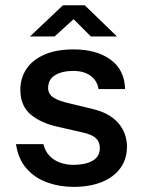

<svg xmlns="http://www.w3.org/2000/svg" viewBox="-20 -720 558 750"><path d="M267 10Q213 10 164.8 -7.2Q116.5 -24.5 83.8 -61.5Q51 -98.5 42.5 -157H149.5Q156.5 -128.5 174.2 -110.5Q192 -92.5 216.2 -84.2Q240.5 -76 266.5 -76Q313 -76 341.5 -92Q370 -108 370 -141.5Q370 -166 354.2 -180.5Q338.5 -195 303 -202.5L205 -225Q139 -239.5 99.5 -273Q60 -306.5 59.5 -367.5Q59 -413.5 82.5 -449.5Q106 -485.5 152.5 -506.2Q199 -527 267 -527Q357.5 -527 412.2 -486.8Q467 -446.5 468.5 -372H365Q359.5 -405.5 333.5 -424.2Q307.5 -443 266 -443Q223 -443 195.5 -426.5Q168 -410 168 -376Q168 -352.5 188.8 -339Q209.5 -325.5 252 -316L345 -293.5Q385 -283.5 410.5 -266.5Q436 -249.5 450.2 -229.2Q464.5 -209 470.2 -187.8Q476 -166.5 476 -148.5Q476 -98.5 450.2 -63.2Q424.5 -28 377.8 -9Q331 10 267 10ZM97 -577.5 226 -699.5H311L437 -577.5H335L267.5 -645L193 -577.5Z"/></svg>

Font: Public Sans Thin SemiBold
Style: Regular
Weight: 600
Version: Version 2.001